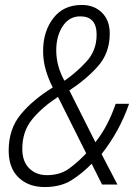

<svg xmlns="http://www.w3.org/2000/svg" viewBox="-20 -745 567 775"><path d="M207 -542Q207 -599 233 -639Q259 -679 304 -679Q370 -679 370 -605Q370 -541 328.5 -496Q287 -451 240 -419Q207 -479 207 -542ZM70 -144Q70 -215 110 -263.5Q150 -312 214 -354L328 -126Q294 -90 258 -64Q222 -38 169 -38Q126 -38 98 -65.5Q70 -93 70 -144ZM350 -84 392 0H454L390 -123Q463 -216 501 -326H447Q415 -233 365 -171L260 -380Q330 -426 376.5 -479Q423 -532 423 -610Q423 -663 391.5 -694Q360 -725 310 -725Q236 -725 195 -671.5Q154 -618 154 -539Q154 -500 164.5 -463.5Q175 -427 193 -392Q112 -342 63.5 -283Q15 -224 15 -137Q15 -67 55 -28.5Q95 10 160 10Q225 10 268.5 -17.5Q312 -45 350 -84Z"/></svg>

Font: Noto Sans UI SemiCondensed Light
Style: Italic
Weight: 300
Width: 4
Designer: Monotype Design Team
Foundry: Monotype Imaging Inc.
Version: 1.001